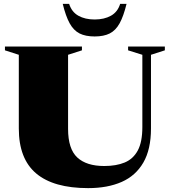

<svg xmlns="http://www.w3.org/2000/svg" viewBox="-20 -955 876 990"><path d="M714 -300V-672.5L640.5 -695.5V-715H830V-695.5L758.5 -672.5V-292.5Q758.5 -185 719.2 -117Q680 -49 607.5 -17Q535 15 434.5 15Q256.5 15 166.8 -60.5Q77 -136 77 -292.5V-672.5L5.5 -695.5V-715H402.5V-695.5L331 -672.5V-290.5Q331 -187 378.5 -143Q426 -99 517.5 -99Q579.5 -99 623.2 -117.2Q667 -135.5 690.5 -179.2Q714 -223 714 -300ZM468 -854.5Q517.5 -854.5 552.2 -874Q587 -893.5 599.5 -935H632.5Q617 -871.5 596.8 -834.8Q576.5 -798 545.8 -782.5Q515 -767 468 -767Q421 -767 390.2 -782.5Q359.5 -798 339.2 -834.8Q319 -871.5 303.5 -935H336.5Q349.5 -893.5 384 -874Q418.5 -854.5 468 -854.5Z"/></svg>

Font: Newsreader Display ExtraBold
Style: Regular
Weight: 800
Designer: Hugues Gentile
Foundry: Production Type
Version: Version 1.001